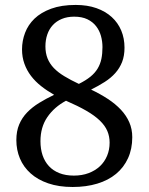

<svg xmlns="http://www.w3.org/2000/svg" viewBox="-20 -744 599 774"><path d="M45.9 -179.2Q45.9 -215.3 57.4 -242.4Q68.8 -269.5 89.4 -290.8Q109.9 -312 137.7 -329.1Q165.5 -346.2 198.2 -361.8Q169.9 -377.9 146 -396.7Q122.1 -415.5 105 -438Q87.9 -460.4 78.4 -487.1Q68.8 -513.7 68.8 -544.9Q68.8 -579.6 81.1 -611.8Q93.3 -644 119.1 -668.9Q145 -693.8 186.3 -709Q227.5 -724.1 285.2 -724.1Q332 -724.1 368.7 -711.2Q405.3 -698.2 430.4 -675.3Q455.6 -652.3 468.8 -620.8Q481.9 -589.4 481.9 -551.8Q481.9 -519 472.2 -494.1Q462.4 -469.2 444.8 -449.5Q427.2 -429.7 402.3 -413.8Q377.4 -397.9 347.2 -382.8Q384.3 -365.2 414.8 -345.2Q445.3 -325.2 467.3 -301.8Q489.3 -278.3 501.2 -251Q513.2 -223.6 513.2 -190.9Q513.2 -143.6 496.1 -106.2Q479 -68.8 447.8 -43Q416.5 -17.1 372.1 -3.7Q327.6 9.8 272.9 9.8Q216.8 9.8 174.3 -4.9Q131.8 -19.5 103.3 -45.2Q74.7 -70.8 60.3 -105.2Q45.9 -139.6 45.9 -179.2ZM277.8 -36.1Q310.5 -36.1 337.2 -46.1Q363.8 -56.2 382.6 -73.7Q401.4 -91.3 411.6 -115.7Q421.9 -140.1 421.9 -168.9Q421.9 -194.3 412.6 -216.1Q403.3 -237.8 382.3 -258.1Q361.3 -278.3 327.9 -297.6Q294.4 -316.9 246.1 -337.9Q198.7 -312.5 170.9 -272Q143.1 -231.4 143.1 -174.8Q143.1 -143.6 151.6 -118.2Q160.2 -92.8 177 -74.5Q193.8 -56.2 219.2 -46.1Q244.6 -36.1 277.8 -36.1ZM393.1 -554.2Q393.1 -577.1 387 -599.1Q380.9 -621.1 367.4 -638.4Q354 -655.8 332.3 -666.3Q310.5 -676.8 278.8 -676.8Q251 -676.8 229.2 -667.7Q207.5 -658.7 192.9 -642.8Q178.2 -627 170.7 -605Q163.1 -583 163.1 -557.1Q163.1 -530.3 171.6 -508.8Q180.2 -487.3 197 -469.7Q213.9 -452.1 239.3 -436.8Q264.6 -421.4 297.9 -405.8Q326.2 -419.9 344.5 -434.8Q362.8 -449.7 373.5 -467.5Q384.3 -485.4 388.7 -506.6Q393.1 -527.8 393.1 -554.2Z"/></svg>

Font: Noto Serif Khmer
Style: Regular
Weight: 300
Designer: Danh Hong
Foundry: Danh Hong
Version: Version 1.00 June 24, 2012, initial release